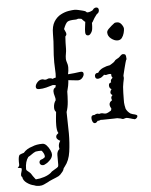

<svg xmlns="http://www.w3.org/2000/svg" viewBox="-166 -598 736 936"><g transform="rotate(-5 202.0 -130.0)"><path d="M-11 291Q-27 291 -37 286Q-54 283 -71.5 270.5Q-89 258 -91 241Q-96 238 -96 232Q-96 225 -93 216.5Q-90 208 -90 201Q-90 197 -95.5 196.5Q-101 196 -105.5 195Q-110 194 -108 192L-105 190Q-100 185 -100.5 179Q-101 173 -101 166Q-101 135 -92.5 131Q-84 127 -73 124Q-57 105 -29 97Q-9 88 21 88Q32 88 41.5 98.5Q51 109 57 122Q63 135 63 143Q63 157 51.5 169.5Q40 182 27 188Q21 192 16 192H14Q7 192 3 187.5Q-1 183 -1 178Q-1 166 12 163Q16 162 19.5 159.5Q23 157 27 154Q29 145 22.5 133Q16 121 12 121Q5 121 -2 121.5Q-9 122 -15 123Q-25 127 -33.5 133.5Q-42 140 -53 146Q-69 167 -69 203Q-69 208 -66 211Q-49 224 -45 231.5Q-41 239 -30 253Q-29 255 -26 258Q-6 257 15.5 250Q37 243 50 232Q53 227 68.5 218.5Q84 210 87 206Q89 201 89 196Q89 191 89 185Q89 168 89 149.5Q89 131 101 121H102Q101 117 100.5 113.5Q100 110 100 107Q100 94 109 81L108 80L105 79Q100 76 95.5 71.5Q91 67 91 61Q91 54 95 50Q99 46 104 42H103Q99 36 97.5 26Q96 16 96 5Q96 -13 98 -32Q100 -51 101 -61Q93 -68 93 -82Q93 -103 104 -118Q105 -126 101 -138.5Q97 -151 97 -161Q97 -176 109 -181V-183Q110 -186 110 -188.5Q110 -191 110 -192H103Q99 -192 97 -193Q81 -188 63.5 -183.5Q46 -179 28 -179Q13 -179 13 -191Q13 -202 23.5 -213.5Q34 -225 48 -225Q52 -225 55 -223.5Q58 -222 62 -222Q68 -222 72.5 -224.5Q77 -227 83 -227Q88 -227 91.5 -226Q95 -225 98 -223Q107 -227 114 -228Q114 -233 114.5 -238Q115 -243 115 -247Q115 -261 114 -274Q113 -287 113 -302Q113 -339 116 -371Q119 -403 119 -442Q119 -479 132.5 -500.5Q146 -522 166 -532.5Q186 -543 205 -546Q224 -549 234 -549Q241 -549 252.5 -546.5Q264 -544 275 -541Q286 -538 288 -536L291 -533Q293 -531 295 -531Q303 -531 309.5 -533.5Q316 -536 320 -538Q322 -540 324 -542Q326 -544 327 -546Q334 -551 339 -551Q352 -551 352 -537Q352 -532 349 -526Q347 -524 344.5 -521.5Q342 -519 339 -517Q326 -501 317 -483Q316 -482 315 -480.5Q314 -479 313 -478V-471Q313 -460 311.5 -448.5Q310 -437 303 -428Q297 -419 289 -419Q276 -419 276 -436Q276 -450 278 -462.5Q280 -475 281 -486Q277 -488 272.5 -493Q268 -498 264 -502Q260 -503 256 -503.5Q252 -504 247 -504Q241 -501 234 -501Q206 -501 196 -495Q186 -489 175 -460Q177 -454 180.5 -447.5Q184 -441 184 -435Q184 -429 178 -423V-422Q177 -408 176.5 -393Q176 -378 176 -363Q176 -353 173.5 -340Q171 -327 171 -316Q171 -312 171.5 -308.5Q172 -305 173 -302Q179 -286 179 -272Q179 -264 178 -255.5Q177 -247 175 -239H178Q207 -241 233 -245Q251 -248 251 -234Q251 -225 242.5 -215Q234 -205 221 -205Q214 -205 200.5 -207Q187 -209 174 -210Q173 -196 170.5 -182.5Q168 -169 164 -155Q164 -135 162 -106.5Q160 -78 152 -56Q152 -31 153 -4.5Q154 22 154 49Q154 95 148 138Q142 181 120 208L114 216Q112 225 106.5 232Q101 239 94 246Q93 247 90.5 248.5Q88 250 86 252Q83 254 73 258Q63 262 53.5 266Q44 270 40 272L31 277Q20 282 11 286.5Q2 291 -11 291ZM430 -382Q415 -382 399 -394.5Q383 -407 383 -425Q383 -433 392 -442Q401 -451 407 -456L421 -467Q423 -469 427.5 -469.5Q432 -470 435 -470Q448 -470 457 -457.5Q466 -445 466 -436Q466 -428 462.5 -415Q459 -402 451.5 -392Q444 -382 430 -382ZM479 8Q479 8 473 6Q471 6 468 5Q465 4 462 3Q455 1 449 -0.5Q443 -2 441 -2Q437 -2 431 0Q425 2 423 2Q422 2 419.5 1Q417 0 416 0Q413 -1 410 -2Q407 -3 403 -3Q398 -5 391 -4.5Q384 -4 381 -4L320 -3Q317 -3 316 -4L311 -2Q308 -1 306 -0.5Q304 0 302 0H299Q292 10 285 10Q278 10 274 2Q270 -6 270 -16Q270 -30 284 -30H287Q293 -35 301 -35Q304 -35 310 -33Q316 -35 320 -35Q326 -35 330.5 -33.5Q335 -32 341 -32Q346 -32 354 -36Q362 -40 368 -44L371 -53Q364 -65 364 -74Q364 -86 378 -94Q375 -100 375 -105Q375 -112 382 -119Q373 -124 373 -132Q373 -137 377 -144Q379 -146 380 -148Q369 -153 369 -167Q369 -179 381 -181Q381 -183 380.5 -184Q380 -185 380 -186Q380 -192 383 -196Q386 -200 390 -203Q383 -211 385 -220Q381 -224 372 -222Q371 -222 370 -221.5Q369 -221 367 -221Q361 -219 359 -219L349 -221Q347 -219 347 -218Q336 -208 327.5 -206Q319 -204 319 -204Q305 -204 305 -219Q305 -224 308.5 -228.5Q312 -233 319 -233H322Q330 -247 348 -255Q366 -263 382 -265Q387 -268 392 -271Q397 -274 401 -277Q403 -278 404.5 -280Q406 -282 407 -283L409 -285Q410 -286 410 -286.5Q410 -287 410 -287L418 -292L427 -297Q428 -297 432 -301Q435 -304 440.5 -309Q446 -314 450 -313Q460 -313 462.5 -308Q465 -303 465 -295Q466 -288 465 -286Q464 -285 462.5 -281.5Q461 -278 459 -270Q455 -257 451.5 -241.5Q448 -226 444 -211Q443 -207 444 -202.5Q445 -198 444 -193Q442 -183 440 -173.5Q438 -164 437 -154Q436 -142 435.5 -124.5Q435 -107 435 -93.5Q435 -80 435 -77Q435 -74 436.5 -64Q438 -54 440 -47Q446 -33 461 -22Q463 -21 466 -20Q469 -19 471 -18L483 -15Q487 -14 490.5 -12Q494 -10 494 -7V-6Q494 -1 489 3.5Q484 8 479 8Z"/></g></svg>

Font: RU Serius
Style: Regular
Weight: 400
Designer: Robert E. Leuschke
Foundry: Robert E. Leuschke
Version: Version 1.011; ttfautohint (v1.8.3)